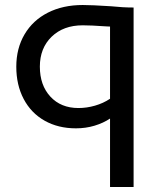

<svg xmlns="http://www.w3.org/2000/svg" viewBox="-20 -502 628 766"><path d="M45 -236Q45 -309 78 -365Q111 -421 171 -451.5Q231 -482 310 -482Q346 -482 423 -477Q470 -472 513 -472V244H419V-29Q392 -11 357 -0.5Q322 10 283 10Q212 10 158 -20.5Q104 -51 74.5 -107Q45 -163 45 -236ZM293 -71Q326 -71 359 -80.5Q392 -90 419 -108V-396L399 -397Q343 -401 310 -401Q233 -401 186 -355.5Q139 -310 139 -236Q139 -162 181 -116.5Q223 -71 293 -71Z"/></svg>

Font: Madhuban
Style: Regular
Weight: 400
Designer: jaikishan Patel
Foundry: MagicType
Version: Version 1.000